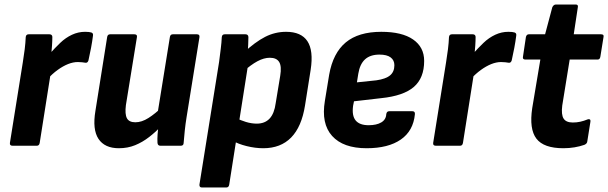

<svg xmlns="http://www.w3.org/2000/svg" viewBox="-20 -646 2696 851"><path d="M36 0Q22 0 24 -13L81 -369Q86 -399 89.5 -427.5Q93 -456 94 -481Q95 -494 107 -494H199Q211 -494 212 -483Q212 -465 210.5 -443.5Q209 -422 207 -402L209 -349L156 -13Q154 0 143 0ZM190 -295 199 -406Q223 -433 247 -456Q271 -479 299 -492Q327 -505 357 -505Q376 -505 385 -502Q390 -500 391.5 -496.5Q393 -493 392 -487Q389 -463 383.5 -433.5Q378 -404 372 -378Q368 -366 358 -368Q351 -369 343.5 -370Q336 -371 325 -371Q304 -371 281.5 -362Q259 -353 235.5 -336Q212 -319 190 -295Z M507 11Q444 11 416.5 -30.5Q389 -72 403 -155L455 -482Q457 -494 468 -494H575Q589 -494 587 -482L538 -180Q533 -140 542.5 -122Q552 -104 580 -104Q608 -104 638 -123Q668 -142 701 -174L697 -89Q671 -62 641.5 -39Q612 -16 579 -2.5Q546 11 507 11ZM691 0Q679 0 678 -13Q677 -30 678.5 -50.5Q680 -71 683 -91L678 -141L733 -482Q735 -494 746 -494H853Q866 -494 864 -481L807 -127Q802 -96 799 -67.5Q796 -39 794 -13Q794 0 781 0Z M1147 11Q1111 11 1073 1.5Q1035 -8 1012 -22L1025 -124Q1045 -113 1070 -105.5Q1095 -98 1118 -98Q1154 -98 1175 -120.5Q1196 -143 1202 -189L1222 -310Q1229 -352 1217.5 -371Q1206 -390 1176 -390Q1150 -390 1121 -374.5Q1092 -359 1055 -326L1058 -411Q1111 -460 1155 -482.5Q1199 -505 1248 -505Q1315 -505 1342.5 -463.5Q1370 -422 1357 -337L1332 -179Q1317 -84 1270.5 -36.5Q1224 11 1147 11ZM875 185Q863 185 864 172L951 -371Q955 -402 958.5 -430Q962 -458 963 -481Q964 -494 976 -494H1068Q1080 -494 1081 -482Q1081 -468 1080 -446.5Q1079 -425 1077 -409L1079 -356L996 172Q994 185 983 185Z M1605 11Q1501 11 1452 -43.5Q1403 -98 1420 -199L1439 -315Q1456 -411 1512.5 -458Q1569 -505 1670 -505Q1762 -505 1811 -471Q1860 -437 1860 -376Q1860 -300 1814 -260.5Q1768 -221 1670 -211L1549 -197L1545 -177Q1539 -133 1556.5 -112Q1574 -91 1614 -91Q1649 -91 1670 -103.5Q1691 -116 1692 -140Q1694 -153 1705 -153H1808Q1820 -153 1819 -140Q1812 -66 1756.5 -27.5Q1701 11 1605 11ZM1562 -281 1648 -290Q1690 -296 1709 -312Q1728 -328 1728 -357Q1728 -379 1711.5 -391.5Q1695 -404 1662 -404Q1621 -404 1598 -383Q1575 -362 1568 -319Z M1912 0Q1898 0 1900 -13L1957 -369Q1962 -399 1965.5 -427.5Q1969 -456 1970 -481Q1971 -494 1983 -494H2075Q2087 -494 2088 -483Q2088 -465 2086.5 -443.5Q2085 -422 2083 -402L2085 -349L2032 -13Q2030 0 2019 0ZM2066 -295 2075 -406Q2099 -433 2123 -456Q2147 -479 2175 -492Q2203 -505 2233 -505Q2252 -505 2261 -502Q2266 -500 2267.5 -496.5Q2269 -493 2268 -487Q2265 -463 2259.5 -433.5Q2254 -404 2248 -378Q2244 -366 2234 -368Q2227 -369 2219.5 -370Q2212 -371 2201 -371Q2180 -371 2157.5 -362Q2135 -353 2111.5 -336Q2088 -319 2066 -295Z M2477 11Q2390 11 2357.5 -31.5Q2325 -74 2339 -167L2375 -382H2309Q2295 -382 2298 -395L2311 -482Q2314 -494 2324 -494H2396L2428 -614Q2434 -626 2444 -626H2532Q2544 -626 2541 -613L2523 -494H2644Q2658 -494 2655 -482L2641 -395Q2639 -382 2629 -382H2505L2472 -178Q2467 -138 2478 -120.5Q2489 -103 2519 -103Q2536 -103 2552 -106.5Q2568 -110 2585 -117Q2591 -119 2594.5 -116.5Q2598 -114 2597 -107L2583 -19Q2582 -9 2570 -4Q2550 3 2526.5 7Q2503 11 2477 11Z"/></svg>

Font: Sofia Sans Semi Condensed ExtraBold
Style: Italic
Weight: 800
Italic angle: -9°
Version: Version 4.100